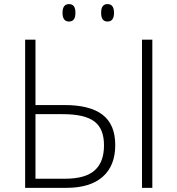

<svg xmlns="http://www.w3.org/2000/svg" viewBox="-20 -905 855 925"><path d="M150.9 -43.9H292Q391.6 -43.9 436.5 -84.5Q481.4 -125 481 -205.1Q481 -285.2 434.6 -319.8Q388.2 -355 282.2 -355H150.9ZM150.9 -398.9H289.1Q412.1 -399.4 473.6 -352.5Q535.2 -305.7 535.2 -206.1Q535.2 -106.4 474.6 -53.2Q414.1 0 299.8 0H101.1V-713.9H150.9ZM713.9 0H664.1V-713.9H713.9ZM467.3 -843.3Q466.8 -885.3 498 -885.3Q529.3 -885.3 529.3 -843.3Q529.3 -801.3 498 -801.3Q466.8 -801.3 467.3 -843.3ZM343.3 -843.3Q343.8 -801.3 312.5 -801.3Q281.2 -801.3 281.2 -843.3Q281.2 -885.3 312.5 -885.3Q343.8 -885.3 343.3 -843.3Z"/></svg>

Font: OpenSans-Light
Style: Regular
Weight: 300
Foundry: Ascender Corporation
Version: Version 1.10